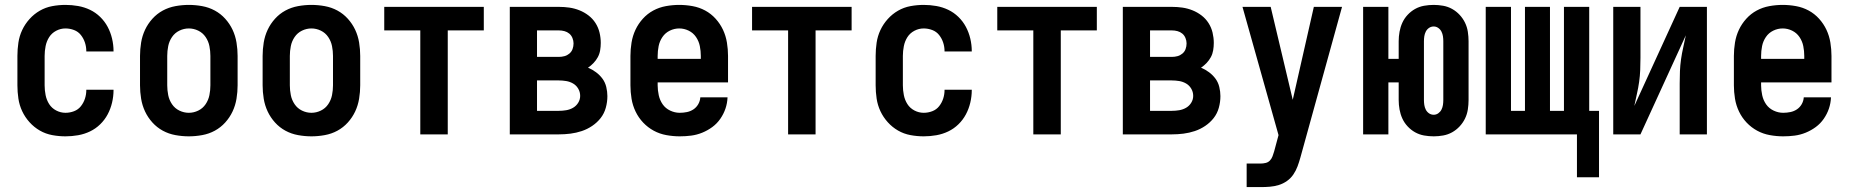

<svg xmlns="http://www.w3.org/2000/svg" viewBox="-20 -548 7540 783"><path d="M247 8Q220 8 193 3Q166 -2 142.5 -15.5Q119 -29 100.5 -49.5Q82 -70 70.5 -94.5Q59 -119 55 -146Q51 -173 51 -200V-320Q51 -347 55 -374Q59 -401 70.5 -425.5Q82 -450 100.5 -470.5Q119 -491 142.5 -504.5Q166 -518 193 -523Q220 -528 247 -528Q273 -528 298.5 -523.5Q324 -519 347 -508Q370 -497 388.5 -479Q407 -461 419 -438.5Q431 -416 437 -390.5Q443 -365 443 -340Q443 -339 443 -338.5Q443 -338 443 -338H332Q332 -338 332 -338.5Q332 -339 332 -339Q332 -357 326.5 -374Q321 -391 310 -405Q299 -419 282 -425.5Q265 -432 247 -432Q227 -432 209 -422.5Q191 -413 180.5 -396.5Q170 -380 166 -360Q162 -340 162 -320V-200Q162 -180 166 -160Q170 -140 180.5 -123.5Q191 -107 209 -97.5Q227 -88 247 -88Q265 -88 282 -94.5Q299 -101 310 -115Q321 -129 326.5 -146Q332 -163 332 -181Q332 -181 332 -181.5Q332 -182 332 -182H443Q443 -182 443 -181.5Q443 -181 443 -180Q443 -155 437 -129.5Q431 -104 419 -81.5Q407 -59 388.5 -41Q370 -23 347 -12Q324 -1 298.5 3.5Q273 8 247 8Z M750 8Q723 8 695.5 3Q668 -2 644 -15Q620 -28 601.5 -48.5Q583 -69 571.5 -93.5Q560 -118 555.5 -145.5Q551 -173 551 -200V-320Q551 -347 555.5 -374.5Q560 -402 571.5 -426.5Q583 -451 601.5 -471.5Q620 -492 644 -505Q668 -518 695.5 -523Q723 -528 750 -528Q777 -528 804.5 -523Q832 -518 856 -505Q880 -492 898.5 -471.5Q917 -451 928.5 -426.5Q940 -402 944.5 -374.5Q949 -347 949 -320V-200Q949 -173 944.5 -145.5Q940 -118 928.5 -93.5Q917 -69 898.5 -48.5Q880 -28 856 -15Q832 -2 804.5 3Q777 8 750 8ZM750 -88Q770 -88 788.5 -97Q807 -106 818.5 -123Q830 -140 834 -160Q838 -180 838 -200V-320Q838 -340 834 -360Q830 -380 818.5 -397Q807 -414 788.5 -423Q770 -432 750 -432Q730 -432 711.5 -423Q693 -414 681.5 -397Q670 -380 666 -360Q662 -340 662 -320V-200Q662 -180 666 -160Q670 -140 681.5 -123Q693 -106 711.5 -97Q730 -88 750 -88Z M1250 8Q1223 8 1195.5 3Q1168 -2 1144 -15Q1120 -28 1101.5 -48.5Q1083 -69 1071.5 -93.5Q1060 -118 1055.5 -145.5Q1051 -173 1051 -200V-320Q1051 -347 1055.5 -374.5Q1060 -402 1071.5 -426.5Q1083 -451 1101.5 -471.5Q1120 -492 1144 -505Q1168 -518 1195.5 -523Q1223 -528 1250 -528Q1277 -528 1304.5 -523Q1332 -518 1356 -505Q1380 -492 1398.5 -471.5Q1417 -451 1428.5 -426.5Q1440 -402 1444.5 -374.5Q1449 -347 1449 -320V-200Q1449 -173 1444.5 -145.5Q1440 -118 1428.5 -93.5Q1417 -69 1398.5 -48.5Q1380 -28 1356 -15Q1332 -2 1304.5 3Q1277 8 1250 8ZM1250 -88Q1270 -88 1288.5 -97Q1307 -106 1318.5 -123Q1330 -140 1334 -160Q1338 -180 1338 -200V-320Q1338 -340 1334 -360Q1330 -380 1318.5 -397Q1307 -414 1288.5 -423Q1270 -432 1250 -432Q1230 -432 1211.5 -423Q1193 -414 1181.5 -397Q1170 -380 1166 -360Q1162 -340 1162 -320V-200Q1162 -180 1166 -160Q1170 -140 1181.5 -123Q1193 -106 1211.5 -97Q1230 -88 1250 -88Z M1694 0V-424H1547V-520H1953V-424H1806V0Z M2059 0V-520H2259Q2281 -520 2302 -517Q2323 -514 2343 -506Q2363 -498 2380 -485Q2397 -472 2408.5 -454Q2420 -436 2425 -415Q2430 -394 2430 -373Q2430 -358 2427.5 -343Q2425 -328 2418 -315Q2411 -302 2400.5 -291Q2390 -280 2378 -272Q2395 -265 2410.5 -253.5Q2426 -242 2437 -227Q2448 -212 2452.5 -193Q2457 -174 2457 -156Q2457 -132 2450.5 -108.5Q2444 -85 2429.5 -66.5Q2415 -48 2395 -34.5Q2375 -21 2352.5 -13.5Q2330 -6 2306.5 -3Q2283 0 2259 0ZM2170 -316H2259Q2271 -316 2282 -319Q2293 -322 2302 -329.5Q2311 -337 2315 -348Q2319 -359 2319 -371Q2319 -371 2319 -371Q2319 -371 2319 -371Q2319 -382 2314.5 -393Q2310 -404 2301.5 -411Q2293 -418 2282 -421Q2271 -424 2259 -424H2170ZM2170 -96H2259Q2274 -96 2289 -98.5Q2304 -101 2317 -108.5Q2330 -116 2338 -129Q2346 -142 2346 -157Q2346 -157 2346 -157Q2346 -157 2346 -157Q2346 -173 2338 -186.5Q2330 -200 2317 -207.5Q2304 -215 2289 -217.5Q2274 -220 2259 -220H2170Z M2752 8Q2725 8 2697.5 3Q2670 -2 2646 -15Q2622 -28 2603 -48Q2584 -68 2572 -93Q2560 -118 2555.5 -145.5Q2551 -173 2551 -200V-320Q2551 -347 2555.5 -374.5Q2560 -402 2571.5 -426.5Q2583 -451 2601.5 -471.5Q2620 -492 2644 -505Q2668 -518 2695.5 -523Q2723 -528 2750 -528Q2777 -528 2804.5 -523Q2832 -518 2856 -505Q2880 -492 2898.5 -471.5Q2917 -451 2928.5 -426.5Q2940 -402 2944.5 -374.5Q2949 -347 2949 -320V-212H2662V-200Q2662 -180 2666.5 -159.5Q2671 -139 2682.5 -122.5Q2694 -106 2713 -97Q2732 -88 2752 -88Q2767 -88 2781.5 -91Q2796 -94 2808 -102Q2820 -110 2827.5 -123Q2835 -136 2836 -151H2947Q2946 -127 2938.5 -105Q2931 -83 2917.5 -63.5Q2904 -44 2885 -30Q2866 -16 2844 -7Q2822 2 2799 5Q2776 8 2752 8ZM2662 -308H2838V-320Q2838 -340 2834 -360Q2830 -380 2818.5 -397Q2807 -414 2788.5 -423Q2770 -432 2750 -432Q2730 -432 2711.5 -423Q2693 -414 2681.5 -397Q2670 -380 2666 -360Q2662 -340 2662 -320Z M3194 0V-424H3047V-520H3453V-424H3306V0Z M3747 8Q3720 8 3693 3Q3666 -2 3642.5 -15.5Q3619 -29 3600.5 -49.5Q3582 -70 3570.5 -94.5Q3559 -119 3555 -146Q3551 -173 3551 -200V-320Q3551 -347 3555 -374Q3559 -401 3570.5 -425.5Q3582 -450 3600.5 -470.5Q3619 -491 3642.5 -504.5Q3666 -518 3693 -523Q3720 -528 3747 -528Q3773 -528 3798.5 -523.5Q3824 -519 3847 -508Q3870 -497 3888.5 -479Q3907 -461 3919 -438.5Q3931 -416 3937 -390.5Q3943 -365 3943 -340Q3943 -339 3943 -338.5Q3943 -338 3943 -338H3832Q3832 -338 3832 -338.5Q3832 -339 3832 -339Q3832 -357 3826.5 -374Q3821 -391 3810 -405Q3799 -419 3782 -425.5Q3765 -432 3747 -432Q3727 -432 3709 -422.5Q3691 -413 3680.5 -396.5Q3670 -380 3666 -360Q3662 -340 3662 -320V-200Q3662 -180 3666 -160Q3670 -140 3680.5 -123.5Q3691 -107 3709 -97.5Q3727 -88 3747 -88Q3765 -88 3782 -94.5Q3799 -101 3810 -115Q3821 -129 3826.5 -146Q3832 -163 3832 -181Q3832 -181 3832 -181.5Q3832 -182 3832 -182H3943Q3943 -182 3943 -181.5Q3943 -181 3943 -180Q3943 -155 3937 -129.5Q3931 -104 3919 -81.5Q3907 -59 3888.5 -41Q3870 -23 3847 -12Q3824 -1 3798.5 3.5Q3773 8 3747 8Z M4194 0V-424H4047V-520H4453V-424H4306V0Z M4559 0V-520H4759Q4781 -520 4802 -517Q4823 -514 4843 -506Q4863 -498 4880 -485Q4897 -472 4908.5 -454Q4920 -436 4925 -415Q4930 -394 4930 -373Q4930 -358 4927.5 -343Q4925 -328 4918 -315Q4911 -302 4900.5 -291Q4890 -280 4878 -272Q4895 -265 4910.5 -253.5Q4926 -242 4937 -227Q4948 -212 4952.5 -193Q4957 -174 4957 -156Q4957 -132 4950.5 -108.5Q4944 -85 4929.5 -66.5Q4915 -48 4895 -34.5Q4875 -21 4852.5 -13.5Q4830 -6 4806.5 -3Q4783 0 4759 0ZM4670 -316H4759Q4771 -316 4782 -319Q4793 -322 4802 -329.5Q4811 -337 4815 -348Q4819 -359 4819 -371Q4819 -371 4819 -371Q4819 -371 4819 -371Q4819 -382 4814.5 -393Q4810 -404 4801.5 -411Q4793 -418 4782 -421Q4771 -424 4759 -424H4670ZM4670 -96H4759Q4774 -96 4789 -98.5Q4804 -101 4817 -108.5Q4830 -116 4838 -129Q4846 -142 4846 -157Q4846 -157 4846 -157Q4846 -157 4846 -157Q4846 -173 4838 -186.5Q4830 -200 4817 -207.5Q4804 -215 4789 -217.5Q4774 -220 4759 -220H4670Z M5064 215V119H5121Q5131 119 5141.5 116.5Q5152 114 5159 106.5Q5166 99 5169.5 89.5Q5173 80 5176 70L5194 3L5047 -520H5162L5252 -141L5338 -520H5453L5283 95Q5278 113 5271.5 130.5Q5265 148 5254.5 163.5Q5244 179 5228.5 190Q5213 201 5195 206.5Q5177 212 5158.5 213.5Q5140 215 5121 215Z M5827 8Q5807 8 5787.5 4.5Q5768 1 5751 -8.5Q5734 -18 5720.5 -32.5Q5707 -47 5699 -64.5Q5691 -82 5687.5 -101.5Q5684 -121 5684 -140V-212H5642V0H5539V-520H5642V-308H5684V-380Q5684 -399 5687.5 -418.5Q5691 -438 5699 -455.5Q5707 -473 5720.5 -487.5Q5734 -502 5751 -511.5Q5768 -521 5787.5 -524.5Q5807 -528 5827 -528Q5846 -528 5865.5 -524.5Q5885 -521 5902 -511.5Q5919 -502 5932.5 -487.5Q5946 -473 5954.5 -455.5Q5963 -438 5966 -418.5Q5969 -399 5969 -380V-140Q5969 -121 5966 -101.5Q5963 -82 5954.5 -64.5Q5946 -47 5932.5 -32.5Q5919 -18 5902 -8.5Q5885 1 5865.5 4.5Q5846 8 5827 8ZM5827 -80Q5837 -80 5845.5 -86Q5854 -92 5858.5 -101Q5863 -110 5864.5 -120Q5866 -130 5866 -140V-380Q5866 -390 5864.5 -400Q5863 -410 5858.5 -419Q5854 -428 5845.5 -434Q5837 -440 5827 -440Q5816 -440 5807.5 -434Q5799 -428 5794.5 -419Q5790 -410 5788.5 -400Q5787 -390 5787 -380V-140Q5787 -130 5788.5 -120Q5790 -110 5794.5 -101Q5799 -92 5807.5 -86Q5816 -80 5827 -80Z M6411 175V0H6039V-520H6142V-96H6199V-520H6301V-96H6358V-520H6461V-96H6501V175Z M6559 0V-520H6670V-312Q6670 -287 6669 -262.5Q6668 -238 6664.5 -213.5Q6661 -189 6655.5 -165Q6650 -141 6645 -116L6830 -520H6941V0H6830V-208Q6830 -233 6831 -257.5Q6832 -282 6835.5 -306.5Q6839 -331 6844.5 -355Q6850 -379 6855 -404L6670 0Z M7252 8Q7225 8 7197.5 3Q7170 -2 7146 -15Q7122 -28 7103 -48Q7084 -68 7072 -93Q7060 -118 7055.5 -145.5Q7051 -173 7051 -200V-320Q7051 -347 7055.5 -374.5Q7060 -402 7071.5 -426.5Q7083 -451 7101.5 -471.5Q7120 -492 7144 -505Q7168 -518 7195.5 -523Q7223 -528 7250 -528Q7277 -528 7304.5 -523Q7332 -518 7356 -505Q7380 -492 7398.5 -471.5Q7417 -451 7428.5 -426.5Q7440 -402 7444.5 -374.5Q7449 -347 7449 -320V-212H7162V-200Q7162 -180 7166.5 -159.5Q7171 -139 7182.5 -122.5Q7194 -106 7213 -97Q7232 -88 7252 -88Q7267 -88 7281.5 -91Q7296 -94 7308 -102Q7320 -110 7327.5 -123Q7335 -136 7336 -151H7447Q7446 -127 7438.5 -105Q7431 -83 7417.5 -63.5Q7404 -44 7385 -30Q7366 -16 7344 -7Q7322 2 7299 5Q7276 8 7252 8ZM7162 -308H7338V-320Q7338 -340 7334 -360Q7330 -380 7318.5 -397Q7307 -414 7288.5 -423Q7270 -432 7250 -432Q7230 -432 7211.5 -423Q7193 -414 7181.5 -397Q7170 -380 7166 -360Q7162 -340 7162 -320Z"/></svg>

Font: Iosevka SS04
Style: Bold
Weight: 700
Monospace: yes
Designer: Belleve Invis
Foundry: Belleve Invis
Version: Version 19.0.0; ttfautohint (v1.8.4)